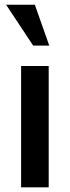

<svg xmlns="http://www.w3.org/2000/svg" viewBox="-20 -806 300 826"><path d="M70.8 -522H189.5V0H70.8ZM122.6 -609.9 6.3 -785.6H129.9L191.9 -609.9Z"/></svg>

Font: Monda SemiBold
Style: Regular
Weight: 600
Designer: Vernon Adams
Foundry: Vernon Adams
Version: Version 2.200